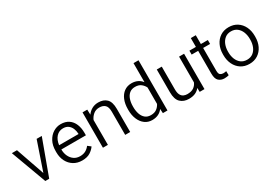

<svg xmlns="http://www.w3.org/2000/svg" viewBox="20 -1612 3502 2484"><g transform="rotate(-30 1771.0 -370.0)"><path d="M94.2 -528.3 242.2 -102.1 387.7 -528.3H464.4L270.5 0H212.4L17.6 -528.3Z M761.2 9.8Q689.9 9.8 636 -23.4Q582 -56.6 551.8 -114.7Q521.5 -172.9 521.5 -247.6V-268.1Q521.5 -352.1 553.7 -412.6Q585.9 -473.1 638.2 -505.6Q690.4 -538.1 750 -538.1Q821.3 -538.1 868.7 -505.6Q916 -473.1 939.5 -416.5Q962.9 -359.9 962.9 -287.6V-249.5H596.2V-247.6Q596.2 -193.8 616.9 -149.4Q637.7 -105 675.3 -78.6Q712.9 -52.2 764.6 -52.2Q812 -52.2 846.7 -70.6Q881.3 -88.9 908.2 -124L954.1 -88.4Q928.2 -49.8 882.1 -20Q835.9 9.8 761.2 9.8ZM750 -476.1Q689.5 -476.1 648.9 -432.1Q608.4 -388.2 598.6 -311.5H888.7V-318.4Q887.2 -357.9 872.6 -394Q857.9 -430.2 827.9 -453.1Q797.9 -476.1 750 -476.1Z M1290.5 -474.6Q1238.3 -474.6 1201.9 -444.3Q1165.5 -414.1 1147.5 -371.1V0H1073.2V-528.3H1144L1146.5 -451.7Q1174.3 -491.7 1216.3 -514.9Q1258.3 -538.1 1311 -538.1Q1389.6 -538.1 1435.1 -493.9Q1480.5 -449.7 1480.5 -345.2V0H1405.8V-345.7Q1405.8 -417.5 1375.2 -446Q1344.7 -474.6 1290.5 -474.6Z M1601.6 -258.8V-269Q1601.6 -350.1 1627 -410.6Q1652.3 -471.2 1698.7 -504.6Q1745.1 -538.1 1808.1 -538.1Q1859.9 -538.1 1898.4 -519Q1937 -500 1962.9 -465.3V-750H2037.6V0H1968.8L1964.8 -64.5Q1939 -28.8 1899.7 -9.5Q1860.4 9.8 1807.1 9.8Q1745.1 9.8 1698.7 -24.9Q1652.3 -59.6 1627 -120.1Q1601.6 -180.7 1601.6 -258.8ZM1676.3 -269V-258.8Q1676.3 -201.7 1691.9 -155.3Q1707.5 -108.9 1740.2 -81.5Q1772.9 -54.2 1823.7 -54.2Q1877.4 -54.2 1910.9 -78.9Q1944.3 -103.5 1962.9 -141.1V-386.2Q1945.8 -422.4 1912.8 -448.5Q1879.9 -474.6 1824.7 -474.6Q1773.4 -474.6 1740.5 -447Q1707.5 -419.4 1691.9 -372.8Q1676.3 -326.2 1676.3 -269Z M2518.6 0 2517.1 -59.6Q2492.2 -26.9 2452.6 -8.5Q2413.1 9.8 2356 9.8Q2278.3 9.8 2230.5 -36.1Q2182.6 -82 2182.6 -189V-528.3H2256.8V-188Q2256.8 -136.2 2272 -106.9Q2287.1 -77.6 2312.3 -65.9Q2337.4 -54.2 2366.2 -54.2Q2428.7 -54.2 2464.4 -79.3Q2500 -104.5 2515.6 -144V-528.3H2590.3V0Z M2945.3 -528.3V-469.7H2841.3V-129.9Q2841.3 -82 2860.6 -68.6Q2879.9 -55.2 2904.8 -55.2Q2917.5 -55.2 2929.7 -57.1Q2941.9 -59.1 2949.7 -60.5L2951.2 1Q2940.4 4.4 2923.1 7.1Q2905.8 9.8 2885.3 9.8Q2835 9.8 2801 -20.5Q2767.1 -50.8 2767.1 -130.4V-469.7H2669.9V-528.3H2767.1V-660.2H2841.3V-528.3Z M3022 -257.3V-271Q3022 -347.7 3051.3 -408Q3080.6 -468.3 3133.8 -503.2Q3187 -538.1 3259.3 -538.1Q3332.5 -538.1 3386.2 -503.2Q3439.9 -468.3 3469 -408Q3498 -347.7 3498 -271V-257.3Q3498 -180.7 3469 -120.4Q3439.9 -60.1 3386.5 -25.1Q3333 9.8 3260.3 9.8Q3187.5 9.8 3134 -25.1Q3080.6 -60.1 3051.3 -120.4Q3022 -180.7 3022 -257.3ZM3096.2 -271V-257.3Q3096.2 -202.1 3114.7 -155.5Q3133.3 -108.9 3169.9 -80.8Q3206.5 -52.7 3260.3 -52.7Q3313.5 -52.7 3349.9 -80.8Q3386.2 -108.9 3404.8 -155.5Q3423.3 -202.1 3423.3 -257.3V-271Q3423.3 -325.2 3404.8 -372.1Q3386.2 -418.9 3349.6 -447.5Q3313 -476.1 3259.3 -476.1Q3206.1 -476.1 3169.7 -447.5Q3133.3 -418.9 3114.7 -372.1Q3096.2 -325.2 3096.2 -271Z"/></g></svg>

Font: Vazirmatn UI Light
Style: Regular
Weight: 300
Designer: Saber Rastikerdar
Foundry: Saber Rastikerdar
Version: Version 33.003